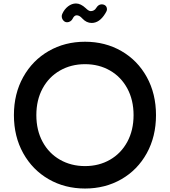

<svg xmlns="http://www.w3.org/2000/svg" viewBox="-20 -1055 977 1104"><path d="M60 -393Q60 -516 113.5 -612Q167 -708 260 -761.5Q353 -815 469 -815Q585 -815 678 -761.5Q771 -708 824 -612Q877 -516 877 -393Q877 -270 824 -174Q771 -78 678 -24.5Q585 29 469 29Q353 29 260 -24.5Q167 -78 113.5 -174Q60 -270 60 -393ZM748 -393Q748 -480 712 -546.5Q676 -613 612.5 -649.5Q549 -686 469 -686Q389 -686 325 -649.5Q261 -613 225 -546.5Q189 -480 189 -393Q189 -306 225 -239.5Q261 -173 325 -136.5Q389 -100 469 -100Q549 -100 612.5 -136.5Q676 -173 712 -239.5Q748 -306 748 -393ZM564 -1030Q578 -1030 586.5 -1022.5Q595 -1015 595 -1001Q595 -992 585 -977Q552 -923 507 -923Q477 -923 453 -949Q437 -967 421 -967Q407 -967 398 -948Q394 -939 385 -933Q376 -927 366 -927Q353 -927 344 -937.5Q335 -948 335 -962Q335 -968 338 -975Q350 -1002 371.5 -1018.5Q393 -1035 417 -1035Q444 -1035 473 -1008Q490 -991 502 -991Q511 -991 519.5 -995.5Q528 -1000 533 -1009Q546 -1030 564 -1030Z"/></svg>

Font: Tsukimi Rounded
Style: Bold
Weight: 700
Designer: Takashi Funayama
Foundry: Takashi Funayama
Version: Version 1.032; ttfautohint (v1.8.3)